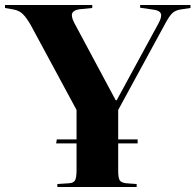

<svg xmlns="http://www.w3.org/2000/svg" viewBox="-35 -750 784 770"><path d="M195 0V-12L241 -15Q260 -16 266 -27Q272 -38 272 -69V-175H190L193 -191H272V-309L88 -650Q70 -681 55.5 -694.5Q41 -708 19 -712L-15 -718V-730H335V-718L285 -713Q261 -710 255 -697.5Q249 -685 263 -658L429 -348H433L601 -657Q615 -683 610 -695.5Q605 -708 582 -711L527 -719V-730H729V-718L689 -712Q669 -709 656.5 -697.5Q644 -686 628 -656L439 -309V-191H517V-175H439V-65Q439 -36 445.5 -26.5Q452 -17 472 -15L513 -12V0Z"/></svg>

Font: Literata 72pt
Style: Bold
Weight: 700
Designer: Latin by Veronika Burian and Jose Scaglione. Greek by Irene Vlachou. Cyrillic by Vera Evstafieva.
Foundry: TypeTogether
Version: Version 3.002